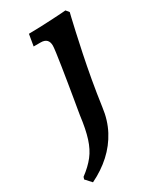

<svg xmlns="http://www.w3.org/2000/svg" viewBox="-245 -524 696 833"><g transform="rotate(-30 103.5 -108.0)"><path d="M161.8 -17.8Q154.2 43 128.1 92.3Q102 141.6 60.4 179.5Q18.9 217.4 -36.3 244.2L-63.5 214.3L-60 203.2Q-22.4 175.2 1.1 145.3Q24.5 115.4 38.1 72.4Q51.8 29.3 59.9 -35.7Q59.9 -35.7 63.4 -56.8Q66.9 -77.8 72.7 -111.6Q78.4 -145.4 84.7 -184.2Q90.9 -223 96.7 -259.4Q102.4 -295.7 105.9 -322Q109.4 -348.3 109.4 -356.4Q109.4 -394.9 70.4 -394.9H35.3L45.1 -452.8Q72.6 -452.8 105 -454.2Q137.5 -455.7 166.5 -457.1Q195.5 -458.6 214.2 -460Q232.9 -461.5 232.9 -461.5L245.6 -445.9Q245.6 -445.9 239.9 -422.6Q234.3 -399.3 225.1 -358Q216 -316.8 204.6 -262.6Q193.3 -208.5 182.1 -145.9Q171 -83.3 161.8 -17.8Z"/></g></svg>

Font: Alegreya
Style: Italic
Weight: 400
Italic angle: -7°
Designer: Juan Pablo del Peral
Foundry: Huerta Tipografica
Version: Version 2.009